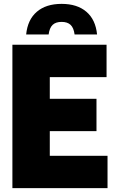

<svg xmlns="http://www.w3.org/2000/svg" viewBox="-20 -971 604 991"><path d="M237 -167H535V0H44V-740H530V-573H237V-461H478V-294H237ZM298 -951Q378.5 -951 426 -910.2Q473.5 -869.5 481 -793H365Q360.5 -827.5 344.2 -842.8Q328 -858 298 -858Q268 -858 251.8 -842.8Q235.5 -827.5 231 -793H115Q122.5 -869.5 170 -910.2Q217.5 -951 298 -951Z"/></svg>

Font: Encode Sans Condensed Black
Style: Regular
Weight: 900
Width: 3
Designer: Multiple Designers
Foundry: Impallari Type
Version: Version 2.000